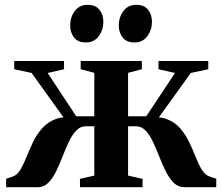

<svg xmlns="http://www.w3.org/2000/svg" viewBox="-20 -776 922 796"><path d="M5.5 0V-35L34 -44.5Q52.5 -51.5 65.5 -74Q78.5 -96.5 90.5 -126.8Q102.5 -157 117.5 -188Q132.5 -219 154.8 -244.2Q177 -269.5 210.5 -282.2Q244 -295 293.5 -287L276 -244L111 -473.5L39 -489V-523H245.5V-489L177.5 -473.5L296 -294H371V-474L314.5 -489V-523H568V-489L511 -474V-294H586.5L705.5 -473.5L637 -489V-523H843.5V-489L771 -473.5L606 -244L588.5 -287Q638 -295 671.5 -282.2Q705 -269.5 727 -244Q749 -218.5 764 -187.5Q779 -156.5 790.8 -126.2Q802.5 -96 815.8 -73.8Q829 -51.5 848 -44.5L876.5 -35V0H744Q718.5 0 700.2 -18.2Q682 -36.5 667.5 -65.2Q653 -94 640.5 -126.2Q628 -158.5 614.5 -187.2Q601 -216 584 -234.2Q567 -252.5 543.5 -252.5H511V-48L571 -34.5V0H311.5V-34.5L371 -48V-252.5H335.5Q312.5 -252.5 295.5 -234.2Q278.5 -216 265 -187.2Q251.5 -158.5 239 -126.2Q226.5 -94 212.5 -65.2Q198.5 -36.5 180.2 -18.2Q162 0 137.5 0ZM335.5 -600Q303.5 -600 287.2 -620.2Q271 -640.5 271 -670.5Q271 -705 290.2 -730.5Q309.5 -756 343 -756H344Q376 -756 392.2 -735.8Q408.5 -715.5 408.5 -685.5Q408.5 -652.5 389.5 -626.2Q370.5 -600 336.5 -600ZM537 -600Q505 -600 488.8 -620.2Q472.5 -640.5 472.5 -670.5Q472.5 -705 491.8 -730.5Q511 -756 545 -756H545.5Q577.5 -756 593.8 -735.8Q610 -715.5 610 -685.5Q610 -652.5 591 -626.2Q572 -600 538 -600Z"/></svg>

Font: Merriweather 96pt
Style: Bold
Weight: 700
Version: Version 2.100